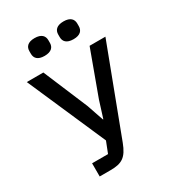

<svg xmlns="http://www.w3.org/2000/svg" viewBox="-212 -1017 1024 1134"><g transform="rotate(-30 300.0 -450.0)"><path d="M128.9 0H202.4C280.5 0 314.6 -20.6 346.6 -104.8L571 -698.2H463.1L352.3 -396L316.4 -282H313.9L274.5 -396.7L147.7 -698.2H34.8L267.4 -165.8L237.6 -89.8H128.9ZM139.2 -830.6C139.2 -801.5 156.6 -779.1 203.8 -779.1C251.1 -779.1 268.8 -801.5 268.8 -830.6V-848.7C268.8 -877.5 251.1 -900.2 203.8 -900.2C156.6 -900.2 139.2 -877.5 139.2 -848.7ZM335.9 -830.6C335.9 -801.5 353.7 -779.1 401.3 -779.1C448.2 -779.1 465.9 -801.5 465.9 -830.6V-848.7C465.9 -877.5 448.2 -900.2 401.3 -900.2C353.7 -900.2 335.9 -877.5 335.9 -848.7Z"/></g></svg>

Font: Margiela Mono Medium
Style: Regular
Weight: 500
Designer: Mike Abbink, Paul van der Laan, Pieter van Rosmalen
Foundry: Bold Monday
Version: Version 2.003 2021